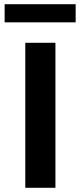

<svg xmlns="http://www.w3.org/2000/svg" viewBox="-20 -891 382 911"><path d="M100 0V-688H243V0ZM2 -785V-871H339V-785Z"/></svg>

Font: Saira Expanded SemiBold
Style: Regular
Weight: 600
Width: 7
Designer: Hector Gatti with collaboration of the Omnibus-Type team
Foundry: Omnibus-Type
Version: Version 1.100; ttfautohint (v1.8.3)